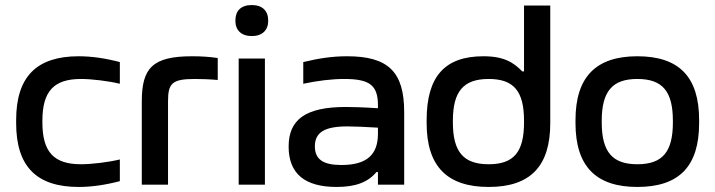

<svg xmlns="http://www.w3.org/2000/svg" viewBox="-20 -732 2832 761"><path d="M44 -256V-244C44 -72 125 9 292 9C343 9 398 1 455 -14V-100C410 -89 343 -81 301 -81C194 -81 148 -129 148 -247V-253C148 -371 194 -419 301 -419C343 -419 410 -411 455 -400V-486C398 -501 343 -509 292 -509C125 -509 44 -428 44 -256Z M752 -419C773 -419 811 -418 843 -415V-502C810 -507 777 -509 742 -509C585 -509 542 -463 542 -330V0H646V-330C646 -401 661 -419 752 -419Z M926 -500V0H1030V-500ZM913 -649C913 -613 936 -589 978 -589C1020 -589 1043 -613 1043 -649V-651C1043 -689 1020 -712 978 -712C935 -712 913 -689 913 -651Z M1356 -509C1297 -509 1244 -501 1182 -486V-400C1238 -412 1295 -419 1344 -419C1444 -419 1478 -395 1478 -315V-303C1417 -307 1375 -308 1351 -308C1192 -308 1124 -259 1124 -151C1124 -43 1189 9 1314 9C1388 9 1438 -9 1472 -50H1478V0H1582V-288C1582 -446 1520 -509 1356 -509ZM1228 -152C1228 -207 1266 -231 1357 -231C1384 -231 1431 -229 1478 -226V-202C1478 -119 1434 -78 1333 -78C1260 -78 1228 -101 1228 -152Z M1671 -256V-244C1671 -73 1752 9 1917 9C2082 9 2161 -73 2161 -244V-710H2057V-449H2050C2016 -484 1978 -509 1896 -509C1744 -509 1671 -430 1671 -256ZM1775 -247V-253C1775 -370 1817 -419 1917 -419C2017 -419 2057 -370 2057 -253V-247C2057 -130 2017 -81 1917 -81C1817 -81 1775 -130 1775 -247Z M2261 -256V-244C2261 -73 2342 9 2506 9C2672 9 2751 -73 2751 -244V-256C2751 -427 2672 -509 2506 -509C2342 -509 2261 -427 2261 -256ZM2365 -247V-253C2365 -370 2407 -419 2506 -419C2606 -419 2647 -370 2647 -253V-247C2647 -130 2606 -81 2506 -81C2407 -81 2365 -130 2365 -247Z"/></svg>

Font: LT Wave Text Medium
Style: Regular
Weight: 500
Designer: Daniel Lyons
Version: Version 2.5 (Glyphs App)